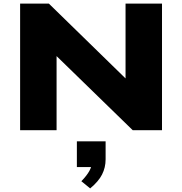

<svg xmlns="http://www.w3.org/2000/svg" viewBox="-20 -725 1015 1069"><path d="M92 0V-705H252L704 -264H679V-705H882V0H719L270 -437H295V0ZM482 324 433 284Q464 252 478 226Q492 200 492 177L525 205H408V62H568V162Q568 208 548 247Q528 286 482 324Z"/></svg>

Font: Nunito Sans 10pt Expanded Black
Style: Regular
Weight: 900
Width: 7
Designer: Vernon Adams
Foundry: Vernon Adams
Version: Version 3.101;gftools[0.9.27]